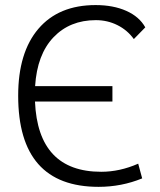

<svg xmlns="http://www.w3.org/2000/svg" viewBox="-20 -723 626 753"><path d="M366.7 9.8Q51.3 9.8 51.3 -347.7Q51.3 -517.1 130.6 -610.1Q210 -703.1 355 -703.1Q424.3 -703.1 475.3 -680.4Q526.4 -657.7 549.8 -615.7L504.9 -569.8Q479.5 -605 440.4 -624.5Q401.4 -644 356 -644Q253.9 -644 189.7 -576.7Q125.5 -509.3 117.7 -385.3H420.9V-324.7H117.2Q128.9 -49.3 377 -49.3Q449.7 -49.3 522 -81.1L537.6 -23.4Q456.5 9.8 366.7 9.8Z"/></svg>

Font: CaskaydiaCove NFP Light
Style: Regular
Weight: 300
Designer: Aaron Bell
Foundry: Saja Typeworks
Version: Version 2111.001; VTT 6.35;Nerd Fonts 3.1.1